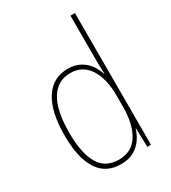

<svg xmlns="http://www.w3.org/2000/svg" viewBox="-188 -855 853 960"><g transform="rotate(-30 238.5 -375.0)"><path d="M224 10Q137 10 93.5 -58Q50 -126 50 -255Q50 -393 97 -465Q144 -537 230 -537Q271 -537 300.5 -520.5Q330 -504 348.5 -478Q367 -452 375 -424H377Q375 -472 375 -512V-760H401V0H380L377 -108H375Q367 -79 348.5 -52Q330 -25 299.5 -7.5Q269 10 224 10ZM226 -15Q301 -15 338 -74.5Q375 -134 375 -235V-299Q375 -397 337.5 -454.5Q300 -512 230 -512Q156 -512 116.5 -447.5Q77 -383 77 -255Q77 -139 112.5 -77Q148 -15 226 -15Z"/></g></svg>

Font: Noto Sans Bengali Condensed Thin
Style: Regular
Weight: 100
Width: 3
Designer: Joana Ranito - Universal Thirst; Jelle Bosma - Monotype Design Team
Foundry: Universal Thirst ehf.
Version: Version 3.000; ttfautohint (v1.8.4.7-5d5b)